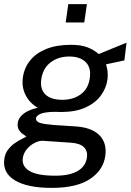

<svg xmlns="http://www.w3.org/2000/svg" viewBox="-24 -743 639 934"><path d="M227.5 171Q109.7 171 48.9 134.6Q-12 98.1 -3.2 31.2Q0.6 3.9 15.3 -15.2Q30 -34.3 48.6 -47.1Q67.2 -59.8 83 -67.4Q98.8 -75 104.2 -78.8Q97.3 -83.8 86.3 -91.5Q75.3 -99.2 67.4 -112.4Q59.6 -125.6 62.5 -146.4Q65.5 -169.3 89.4 -188.9Q113.4 -208.4 159.7 -218.9Q120 -241.6 100.5 -280.5Q80.9 -319.3 87.1 -365.2Q93.6 -413.1 122.8 -449.2Q152 -485.2 201.9 -505.1Q251.8 -525 320.6 -525Q370.1 -525 401.1 -513Q432.1 -501 456.3 -480Q465.4 -483.8 483.2 -491.1Q501 -498.4 522 -507Q543 -515.5 561.9 -523.2Q580.8 -530.9 591.5 -535.3L581.1 -449.2L491.7 -430Q503.4 -395 499 -357.9Q493 -313.3 465.6 -277Q438.3 -240.6 390.4 -219.4Q342.5 -198.2 274.3 -198.2Q267.3 -198.2 258.2 -198.5Q249.1 -198.8 244.2 -199Q193.2 -198.4 172.6 -189Q152.1 -179.5 150.8 -166.8Q150.4 -151.9 170.3 -145.3Q190.2 -138.8 236.9 -135Q256.2 -133.5 283.4 -132Q310.6 -130.6 342.5 -128.1Q421 -123.4 459 -85.8Q496.9 -48.1 488.2 15.2Q478.9 84.2 414.1 127.6Q349.3 171 227.5 171ZM245.1 111.7Q314.1 111.7 353.7 88.9Q393.4 66.2 399.2 21.4Q403 -8.2 384.2 -27Q365.3 -45.8 321.1 -48.8L185.6 -58Q167.1 -59.2 145.3 -48.3Q123.4 -37.4 106.9 -17.8Q90.4 1.7 86.9 26.6Q81.6 66.5 120 89.1Q158.4 111.7 245.1 111.7ZM279.1 -257.5Q332.8 -257.5 369.5 -284.7Q406.2 -311.9 413 -364.1Q419.9 -415 392.2 -441.5Q364.6 -468.1 313.2 -468.1Q258.9 -468.1 221.4 -439Q184 -410 176.7 -356.5Q170.2 -309.2 197 -283.3Q223.8 -257.5 279.1 -257.5ZM295.5 -633.6 308.3 -723H398.7L385.9 -633.6Z"/></svg>

Font: Public Sans Thin
Style: Italic
Weight: 100
Italic angle: -8°
Designer: The Public Sans project authors (U.S. Web Design System). Libre Franklin designed by Pablo Impallari and Rodrigo Fuenzal
Version: Version 2.000